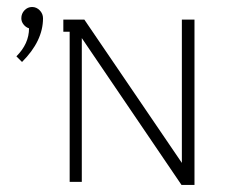

<svg xmlns="http://www.w3.org/2000/svg" viewBox="-20 -520 647 549"><path d="M41 -467.8Q41 -481 50 -490.5Q59.1 -500 71.8 -500Q84.5 -500 93.8 -490.2Q103 -480.5 103 -467.8Q103 -402.8 43 -342.8L26.9 -358.9Q63 -395 63 -439Q53.7 -441.9 47.4 -450Q41 -458 41 -467.8ZM221.2 -463.9 500 -54.2V-463.9H536.1V8.8H499L213.9 -411.1V0H179.2V-429.2H161.1V-463.9Z"/></svg>

Font: RawengulkPcs
Style: Regular
Weight: 400
Version: Version 0.92